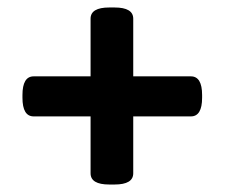

<svg xmlns="http://www.w3.org/2000/svg" viewBox="-20 -493 600 513"><path d="M272 0Q222 0 222 -30V-182H70Q40 -182 40 -232V-239Q40 -289 70 -289H222V-443Q222 -473 272 -473H286Q336 -473 336 -443V-289H490Q520 -289 520 -239V-232Q520 -182 490 -182H336V-30Q336 0 286 0Z"/></svg>

Font: Asap
Style: Regular
Weight: 400
Designer: Pablo Cosgaya
Foundry: Omnibus-Type
Version: Version 3.001